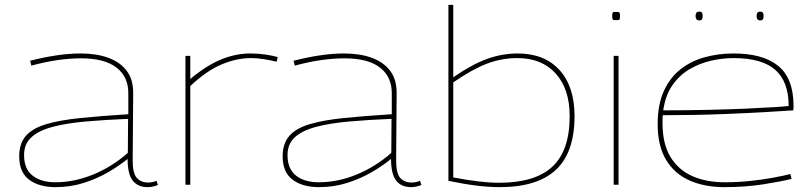

<svg xmlns="http://www.w3.org/2000/svg" viewBox="-20 -760 3337 790"><path d="M59 -117Q59 -170 87 -201.5Q115 -233 171.5 -249.5Q228 -266 312 -274.5Q396 -283 508 -290V-374Q509 -443 460 -481.5Q411 -520 313 -520Q270 -520 219 -513Q168 -506 109 -490L104 -510Q158 -524 211 -532Q264 -540 312 -540Q376 -540 425 -522.5Q474 -505 501.5 -468.5Q529 -432 528 -374L526 -106Q525 -49 542 -29Q559 -9 590 -9Q607 -9 624 -16L630 1Q608 10 588 10Q547 10 526 -17Q505 -44 505 -106Q472 -79 427 -52.5Q382 -26 326.5 -8Q271 10 208 10Q141 10 100 -20.5Q59 -51 59 -117ZM79 -122Q79 -65 114 -37.5Q149 -10 208 -10Q285 -10 362.5 -41.5Q440 -73 506 -131L507 -271Q411 -267 332 -260Q253 -253 196.5 -238Q140 -223 109.5 -195.5Q79 -168 79 -122Z M763 -530V-435Q830 -491 890 -515.5Q950 -540 1010 -540Q1043 -540 1073 -535.5Q1103 -531 1123 -525L1118 -506Q1095 -512 1066.5 -516.5Q1038 -521 1013 -521Q954 -521 892 -495Q830 -469 763 -406V0H743V-530Z M1143 -117Q1143 -170 1171 -201.5Q1199 -233 1255.5 -249.5Q1312 -266 1396 -274.5Q1480 -283 1592 -290V-374Q1593 -443 1544 -481.5Q1495 -520 1397 -520Q1354 -520 1303 -513Q1252 -506 1193 -490L1188 -510Q1242 -524 1295 -532Q1348 -540 1396 -540Q1460 -540 1509 -522.5Q1558 -505 1585.5 -468.5Q1613 -432 1612 -374L1610 -106Q1609 -49 1626 -29Q1643 -9 1674 -9Q1691 -9 1708 -16L1714 1Q1692 10 1672 10Q1631 10 1610 -17Q1589 -44 1589 -106Q1556 -79 1511 -52.5Q1466 -26 1410.5 -8Q1355 10 1292 10Q1225 10 1184 -20.5Q1143 -51 1143 -117ZM1163 -122Q1163 -65 1198 -37.5Q1233 -10 1292 -10Q1369 -10 1446.5 -41.5Q1524 -73 1590 -131L1591 -271Q1495 -267 1416 -260Q1337 -253 1280.5 -238Q1224 -223 1193.5 -195.5Q1163 -168 1163 -122Z M1825 -16V-740H1845V-442Q1920 -494 1982.5 -517Q2045 -540 2110 -540Q2220 -540 2282 -472Q2344 -404 2344 -282Q2344 -133 2267.5 -61.5Q2191 10 2036 10Q1948 10 1825 -16ZM1845 -30Q1902 -19 1949 -13.5Q1996 -8 2034 -8Q2181 -8 2252.5 -74Q2324 -140 2324 -282Q2324 -394 2266.5 -457.5Q2209 -521 2109 -521Q2044 -521 1983.5 -498Q1923 -475 1845 -421Z M2515 -677Q2504 -677 2501.5 -679.5Q2499 -682 2499 -694Q2499 -706 2501 -708.5Q2503 -711 2515 -711Q2527 -711 2529 -708.5Q2531 -706 2531 -694Q2531 -682 2529 -679.5Q2527 -677 2515 -677ZM2505 0V-530H2525V0Z M2961 10Q2879 10 2817 -17.5Q2755 -45 2720.5 -102.5Q2686 -160 2686 -249Q2686 -329 2711 -384.5Q2736 -440 2779.5 -474.5Q2823 -509 2879.5 -524.5Q2936 -540 2998 -540Q3120 -540 3182.5 -488.5Q3245 -437 3245 -325Q3245 -321 3245 -315.5Q3245 -310 3244 -306Q3217 -304 3140.5 -299.5Q3064 -295 2952 -290.5Q2840 -286 2707 -286Q2706 -278 2706 -270Q2706 -262 2706 -254Q2706 -168 2738.5 -114.5Q2771 -61 2828.5 -35.5Q2886 -10 2962 -10Q3015 -10 3067 -15.5Q3119 -21 3162 -29Q3205 -37 3232 -44L3237 -24Q3194 -13 3120 -1.5Q3046 10 2961 10ZM2709 -306Q2806 -306 2893 -308Q2980 -310 3049 -313Q3118 -316 3164 -319Q3210 -322 3225 -324Q3225 -424 3170 -472.5Q3115 -521 2998 -521Q2954 -521 2907 -510.5Q2860 -500 2818.5 -476Q2777 -452 2747.5 -410.5Q2718 -369 2709 -306ZM3108 -676Q3099 -676 3096 -681.5Q3093 -687 3093 -694Q3093 -702 3096 -707Q3099 -712 3108 -712Q3117 -712 3119.5 -707Q3122 -702 3122 -694Q3122 -687 3119.5 -681.5Q3117 -676 3108 -676ZM2858 -676Q2848 -676 2845 -681.5Q2842 -687 2842 -694Q2842 -702 2845 -707Q2848 -712 2858 -712Q2867 -712 2869 -707Q2871 -702 2871 -694Q2871 -687 2869 -681.5Q2867 -676 2858 -676Z"/></svg>

Font: Georama Extended Thin
Style: Regular
Weight: 100
Width: 7
Designer: Jean-Baptiste Levee
Foundry: Production Type
Version: Version 1.000